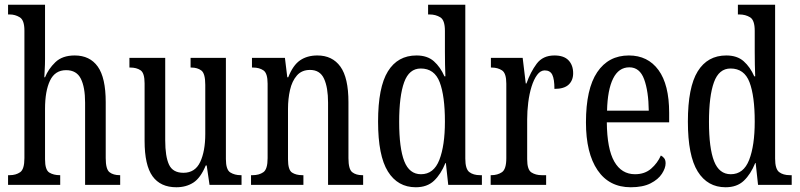

<svg xmlns="http://www.w3.org/2000/svg" viewBox="-20 -780 3374 810"><path d="M14 0V-41H21Q47 -41 65 -53.5Q83 -66 83 -113V-651Q83 -695 63.5 -707Q44 -719 21 -719H14V-760H170V-531Q170 -507 168.5 -483.5Q167 -460 167 -454H170Q184 -489 213.5 -517.5Q243 -546 295 -546Q359 -546 392.5 -499Q426 -452 426 -349V-113Q426 -66 442 -53.5Q458 -41 485 -41H487V0H339V-347Q339 -412 321 -448Q303 -484 259 -484Q212 -484 191 -440Q170 -396 170 -321V-108Q170 -63 188 -52Q206 -41 232 -41H234V0Z M724 10Q657 10 623.5 -36.5Q590 -83 590 -186V-428Q590 -472 573 -483.5Q556 -495 530 -495H526V-536H677V-188Q677 -120 693 -85.5Q709 -51 754 -51Q803 -51 824.5 -96.5Q846 -142 846 -215V-422Q846 -470 829.5 -482.5Q813 -495 787 -495H784V-536H933V-109Q933 -64 951.5 -52.5Q970 -41 995 -41H999V0H864L852 -82H848Q826 -29 795.5 -9.5Q765 10 724 10Z M1039 0V-41H1046Q1073 -41 1091 -53.5Q1109 -66 1109 -113V-427Q1109 -471 1091.5 -483Q1074 -495 1048 -495H1043V-536H1182L1192 -454H1196Q1216 -505 1246 -525.5Q1276 -546 1319 -546Q1382 -546 1416 -499Q1450 -452 1450 -349V-113Q1450 -66 1466 -53.5Q1482 -41 1508 -41H1512V0H1364V-347Q1364 -411 1347 -448Q1330 -485 1288 -485Q1253 -485 1232.5 -461.5Q1212 -438 1203.5 -400.5Q1195 -363 1195 -321V-108Q1195 -63 1212 -52Q1229 -41 1255 -41H1260V0Z M1734 10Q1658 10 1616.5 -56.5Q1575 -123 1575 -267Q1575 -412 1616.5 -479Q1658 -546 1737 -546Q1783 -546 1810.5 -521.5Q1838 -497 1855 -458H1859Q1858 -481 1857.5 -508Q1857 -535 1857 -563V-650Q1857 -695 1837.5 -707Q1818 -719 1792 -719H1786V-760H1943V-111Q1943 -67 1960 -54Q1977 -41 2005 -41H2013V0H1871L1861 -92H1859Q1840 -45 1811 -17.5Q1782 10 1734 10ZM1756 -45Q1810 -45 1833.5 -105.5Q1857 -166 1857 -267Q1857 -375 1835 -433Q1813 -491 1755 -491Q1706 -491 1685 -433Q1664 -375 1664 -266Q1664 -155 1685.5 -100Q1707 -45 1756 -45Z M2050 0V-41H2053Q2079 -41 2097.5 -53.5Q2116 -66 2116 -113V-427Q2116 -471 2098 -483Q2080 -495 2054 -495H2051V-536H2185L2198 -428H2201Q2218 -476 2244 -511Q2270 -546 2319 -546Q2359 -546 2378.5 -525.5Q2398 -505 2398 -471Q2398 -441 2379 -423Q2360 -405 2319 -405Q2319 -446 2310 -464.5Q2301 -483 2278 -483Q2260 -483 2246 -464Q2232 -445 2222.5 -414.5Q2213 -384 2208.5 -347.5Q2204 -311 2204 -276V-108Q2204 -64 2222 -52.5Q2240 -41 2265 -41H2284V0Z M2641 10Q2550 10 2501 -62Q2452 -134 2452 -264Q2452 -405 2499.5 -475.5Q2547 -546 2633 -546Q2713 -546 2758 -484.5Q2803 -423 2803 -304V-264H2540Q2541 -152 2571.5 -98.5Q2602 -45 2659 -45Q2700 -45 2727 -68.5Q2754 -92 2768 -124Q2776 -120 2782 -112.5Q2788 -105 2788 -91Q2788 -71 2772.5 -47Q2757 -23 2724.5 -6.5Q2692 10 2641 10ZM2717 -313Q2716 -395 2697.5 -445.5Q2679 -496 2635 -496Q2590 -496 2566.5 -448.5Q2543 -401 2541 -313Z M3041 10Q2965 10 2923.5 -56.5Q2882 -123 2882 -267Q2882 -412 2923.5 -479Q2965 -546 3044 -546Q3090 -546 3117.5 -521.5Q3145 -497 3162 -458H3166Q3165 -481 3164.5 -508Q3164 -535 3164 -563V-650Q3164 -695 3144.5 -707Q3125 -719 3099 -719H3093V-760H3250V-111Q3250 -67 3267 -54Q3284 -41 3312 -41H3320V0H3178L3168 -92H3166Q3147 -45 3118 -17.5Q3089 10 3041 10ZM3063 -45Q3117 -45 3140.5 -105.5Q3164 -166 3164 -267Q3164 -375 3142 -433Q3120 -491 3062 -491Q3013 -491 2992 -433Q2971 -375 2971 -266Q2971 -155 2992.5 -100Q3014 -45 3063 -45Z"/></svg>

Font: Noto Serif Lao ExtraCondensed
Style: Regular
Weight: 400
Width: 2
Designer: Monotype Design Team
Foundry: Monotype Imaging Inc.
Version: Version 2.003; ttfautohint (v1.8.4.7-5d5b)